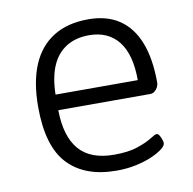

<svg xmlns="http://www.w3.org/2000/svg" viewBox="-66 -595 670 667"><g transform="rotate(-10 269.5 -261.5)"><path d="M294 6Q182 6 122.5 -57Q63 -120 63 -259Q63 -347 88.5 -407Q114 -467 164 -498Q214 -529 287 -529Q352 -529 396 -499.5Q440 -470 462.5 -412.5Q485 -355 485 -270Q485 -263 481 -255Q477 -247 470 -241.5Q463 -236 455 -236H130Q131 -144 171 -97Q211 -50 295 -50Q345 -50 377.5 -61Q410 -72 428 -83.5Q446 -95 451 -95Q457 -95 461 -88.5Q465 -82 468 -73.5Q471 -65 471 -60Q471 -51 457 -40Q443 -29 419 -18.5Q395 -8 363 -1Q331 6 294 6ZM130 -291H420Q420 -382 383.5 -428Q347 -474 280 -474Q232 -474 198.5 -452.5Q165 -431 148 -390.5Q131 -350 130 -291Z"/></g></svg>

Font: Asap Light
Style: Regular
Weight: 300
Designer: Pablo Cosgaya
Foundry: Omnibus-Type
Version: Version 3.001